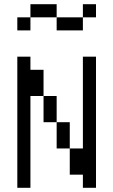

<svg xmlns="http://www.w3.org/2000/svg" viewBox="-20 -895 540 915"><path d="M437.5 -812.5V-875H375V-812.5H250V-750H375V-812.5ZM62.5 -625Q62.5 -625 62.5 0H125V-437.5H187.5Q187.5 -437.5 187.5 -312.5H250Q250 -312.5 250 -187.5H312.5Q312.5 -187.5 312.5 -62.5H375V0H437.5Q437.5 0 437.5 -625H375V-187.5H312.5Q312.5 -187.5 312.5 -312.5H250Q250 -312.5 250 -437.5H187.5Q187.5 -437.5 187.5 -562.5H125V-625ZM125 -812.5H62.5V-750H125ZM125 -812.5H250V-875H125Z"/></svg>

Font: UnifontExMono
Style: Regular
Weight: 500
Version: Version 15.0.06